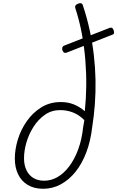

<svg xmlns="http://www.w3.org/2000/svg" viewBox="-20 -1152 728 1191"><path d="M248 19Q192 19 152.5 -4.5Q113 -28 92.5 -70.5Q72 -113 72 -168Q72 -225 90.5 -286Q109 -347 146 -400Q183 -453 236 -486Q289 -519 357 -519Q401 -519 437.5 -504.5Q474 -490 506 -462Q514 -538 515 -617Q516 -696 509.5 -777.5Q503 -859 488 -941Q473 -1023 447 -1102Q444 -1111 448.5 -1118Q453 -1125 464 -1129Q488 -1139 494 -1119Q519 -1044 536 -966.5Q553 -889 562 -811Q571 -733 572.5 -656.5Q574 -580 568.5 -506.5Q563 -433 552 -364Q542 -277 515.5 -207Q489 -137 448.5 -86.5Q408 -36 357 -8.5Q306 19 248 19ZM254 -31Q298 -31 337.5 -54Q377 -77 410 -121Q443 -165 465.5 -226.5Q488 -288 496 -365Q498 -376 500 -386.5Q502 -397 503 -407Q470 -440 432.5 -454.5Q395 -469 353 -469Q300 -469 258.5 -440Q217 -411 188 -365.5Q159 -320 144 -268.5Q129 -217 129 -170Q129 -128 144 -96.5Q159 -65 187 -48Q215 -31 254 -31ZM392 -825Q384 -822 377 -826.5Q370 -831 366 -843Q365 -853 367.5 -859.5Q370 -866 378 -869L660 -979Q679 -986 686 -961Q689 -950 686.5 -944Q684 -938 675 -936Z"/></svg>

Font: Playwrite CU ExtraLight
Style: Regular
Weight: 250
Designer: Veronika Burian, José Scaglione
Foundry: TypeTogether
Version: Version 1.002